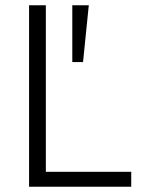

<svg xmlns="http://www.w3.org/2000/svg" viewBox="-20 -713 541 733"><path d="M91 0V-693H155V-57H481V0ZM256 -476V-693H319L297 -476Z"/></svg>

Font: Ubuntu Sans Light
Style: Regular
Weight: 300
Designer: Dalton Maag Ltd
Foundry: Dalton Maag Ltd
Version: Version 1.006; ttfautohint (v1.8.4.7-5d5b)